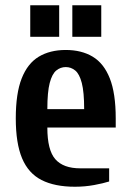

<svg xmlns="http://www.w3.org/2000/svg" viewBox="-20 -700 500 730"><path d="M265 10Q188 10 138 -15.5Q88 -41 64 -98Q40 -155 40 -250Q40 -345 62.5 -402Q85 -459 127.5 -484.5Q170 -510 230 -510Q290 -510 332.5 -484.5Q375 -459 397.5 -402Q420 -345 420 -250V-215H160Q160 -129 190.5 -94.5Q221 -60 285 -60H395V-10Q373 -3 338 3.5Q303 10 265 10ZM160 -285H300Q300 -350 291 -384.5Q282 -419 266 -432Q250 -445 230 -445Q210 -445 194 -432Q178 -419 169 -384.5Q160 -350 160 -285ZM95 -560V-680H205V-560ZM255 -560V-680H365V-560Z"/></svg>

Font: Cuprum
Style: Regular
Weight: 400
Designer: Jovanny Lemonad
Foundry: Jovanny Lemonad
Version: Version 3.000